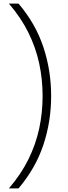

<svg xmlns="http://www.w3.org/2000/svg" viewBox="-20 -828 377 1068"><path d="M29.5 220Q96.5 142 137.8 58.8Q179 -24.5 198 -112.8Q217 -201 217 -294Q217 -387 198 -475.2Q179 -563.5 137.8 -646.8Q96.5 -730 29.5 -808H83Q178 -696.5 221.2 -566.2Q264.5 -436 264.5 -294Q264.5 -152 221.2 -22Q178 108 83 220Z"/></svg>

Font: Encode Sans SemiExpanded ExtraLight
Style: Regular
Weight: 250
Width: 6
Designer: Multiple Designers
Foundry: Impallari Type
Version: Version 3.002